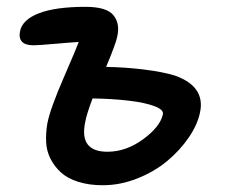

<svg xmlns="http://www.w3.org/2000/svg" viewBox="-20 -507 667 568"><path d="M284.2 41Q243.7 41 211.9 31Q180.2 21 160.9 3.7Q141.6 -13.7 129.6 -36.9Q117.7 -60.1 116.5 -86.7Q115.2 -113.3 120.1 -142.1Q128.4 -185.1 168.5 -277.3Q208.5 -369.6 212.9 -382.8Q192.9 -381.8 143.1 -377.4Q93.3 -373 79.1 -373Q31.7 -373 39.1 -414.1Q45.9 -448.7 95.2 -467.8Q144.5 -486.8 232.9 -486.8Q294.9 -486.8 315.2 -462.4Q335.4 -438 327.1 -399.9Q323.7 -379.9 293.9 -309.1Q350.6 -308.1 406.2 -301.3Q461.9 -294.4 498 -283.2Q587.9 -251 571.8 -174.8Q564.5 -138.2 538.3 -100.1Q512.2 -62 474.4 -30.5Q436.5 1 386 21Q335.4 41 284.2 41ZM231.9 -145Q213.9 -58.1 297.9 -58.1Q353 -58.1 403.6 -95.2Q454.1 -132.3 461.9 -168.9Q464.8 -182.6 436.5 -193.1Q408.2 -203.6 360.8 -209.2Q313.5 -214.8 253.9 -215.8Q236.3 -169.9 231.9 -145Z"/></svg>

Font: Shantell Sans Irregular Bouncy
Style: Italic
Weight: 500
Italic angle: -11.31°
Designer: Stephen Nixon, Anya Danilova, Shantell Martin
Foundry: Arrow Type
Version: Version 1.006;[9816181b4]